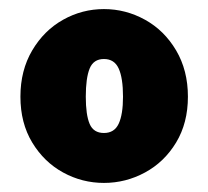

<svg xmlns="http://www.w3.org/2000/svg" viewBox="-20 -794 459 423"><path d="M25 -581Q25 -639 51 -683Q77 -727 119 -750.5Q161 -774 209 -774Q257 -774 299.5 -750.5Q342 -727 368 -683Q394 -639 394 -581Q394 -523 368 -480Q342 -437 299.5 -414Q257 -391 209 -391Q161 -391 119 -414Q77 -437 51 -480Q25 -523 25 -581ZM251 -581Q251 -622 241.5 -643Q232 -664 209 -664Q186 -664 177.5 -643Q169 -622 169 -581Q169 -541 177.5 -521Q186 -501 209 -501Q232 -501 241.5 -521.5Q251 -542 251 -581Z"/></svg>

Font: Nebula Sans Black
Style: Regular
Weight: 900
Designer: Paul D. Hunt for Adobe (as Source Sans)
Foundry: Nebula Entertainment & Broadcasting LLC
Version: Version 1.010